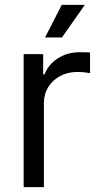

<svg xmlns="http://www.w3.org/2000/svg" viewBox="-20 -768 412 788"><path d="M77.1 0V-545.9H157.2V-462.9H163.1Q178.2 -503.4 217.5 -528.6Q256.8 -553.7 305.7 -553.7Q314.9 -553.7 328.6 -553.5Q342.3 -553.2 349.6 -552.7V-467.8Q345.2 -468.8 330.1 -470.7Q314.9 -472.7 297.9 -472.7Q258.3 -472.7 227.1 -456.1Q195.8 -439.5 178 -410.6Q160.2 -381.8 160.2 -344.7V0ZM165 -614.3 233.4 -748H328.1L234.4 -614.3Z"/></svg>

Font: GitLab Sans
Style: Regular
Weight: 400
Designer: Rasmus Andersson
Foundry: Modifications by GitLab B.V., manufactured by rsms
Version: Version 4.000;git-c8fb6b7